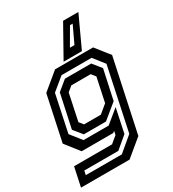

<svg xmlns="http://www.w3.org/2000/svg" viewBox="-250 -907 1108 1231"><g transform="rotate(-30 304.0 -292.0)"><path d="M-20 200 10 59H291L340 18.5L346 -10L334 0H100.5L19.5 -103L90.5 -437L215 -540H496.5L578 -437L464 97L339.5 200ZM46.5 146H313.5L420.5 56L518.5 -406L455 -487H232.5L139.5 -410.5L82 -137.5L146 -56H332.5L430.5 -136.5L393 41.5L305 115.5H53ZM166.5 -87 115 -150.5 168 -397.5 240 -456.5H434.5L485.5 -393L438.5 -175.5L330.5 -87ZM199.5 -141.5H324L384.5 -191.5L422 -368.5L397.5 -399H254L217 -368.5L175.5 -172ZM528.5 -784 422.5 -555H287L415.5 -784ZM459.5 -737.5H439.5L367 -612.5H400.5Z"/></g></svg>

Font: Tourney Thin SemiBold
Style: Italic
Weight: 600
Italic angle: -12°
Version: Version 1.015